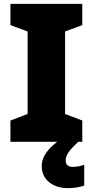

<svg xmlns="http://www.w3.org/2000/svg" viewBox="-20 -734 480 994"><path d="M320 97C320 67 340 43 385 0H406V-110L317 -144V-571L406 -604V-714H34V-604L123 -571V-144L34 -110V0H276C214 48 196 88 196 127C196 197 255 240 331 240C367 240 394 234 416 227V119C402 125 375 130 358 130C335 130 320 121 320 97Z"/></svg>

Font: Noto Sans Bengali Black
Style: Regular
Weight: 900
Designer: Jelle Bosma - Monotype Design Team
Foundry: Monotype Imaging Inc.
Version: Version 2.003